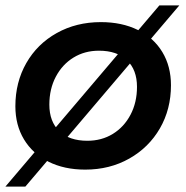

<svg xmlns="http://www.w3.org/2000/svg" viewBox="-23 -622 688 712"><path d="M34 -228Q34 -317 74.5 -388Q115 -459 187.5 -499.5Q260 -540 351 -540Q429 -540 488 -511Q547 -482 579 -429Q611 -376 611 -306Q611 -217 570 -146Q529 -75 456.5 -34Q384 7 293 7Q215 7 156.5 -22.5Q98 -52 66 -105Q34 -158 34 -228ZM485 -300Q485 -363 448 -398.5Q411 -434 344 -434Q291 -434 249.5 -408.5Q208 -383 184 -337.5Q160 -292 160 -234Q160 -171 197 -135.5Q234 -100 301 -100Q354 -100 395.5 -125.5Q437 -151 461 -196.5Q485 -242 485 -300ZM568 -602H642L71 70H-3Z"/></svg>

Font: Montserrat Alternates SemiBold
Style: Italic
Weight: 600
Italic angle: -11.3°
Designer: Julieta Ulanovsky
Foundry: Julieta Ulanovsky
Version: Version 7.200